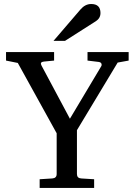

<svg xmlns="http://www.w3.org/2000/svg" viewBox="-20 -928 665 948"><path d="M476.1 -863.8Q476.1 -837.9 453.1 -823.2L300.8 -726.1H244.1L377 -880.9Q400.4 -908.2 430.2 -908.2Q476.1 -908.2 476.1 -863.8ZM615.2 -628.9 561 -619.1 359.9 -285.2V-68.8Q359.9 -48.3 380.9 -46.9L444.8 -43V0H175.8V-43L237.8 -46.9Q259.8 -48.3 259.8 -68.8V-270L67.9 -617.2L9.8 -628.9V-670.9H247.1V-628.9L196.8 -624Q175.3 -622.1 185.1 -604L325.2 -341.8L480 -601.1Q481.9 -604.5 481.9 -607.9Q481.9 -620.1 467.8 -622.1L412.1 -628.9V-670.9H615.2Z"/></svg>

Font: Ezra SIL
Style: Regular
Weight: 400
Designer: Development by SIL's NRSI team. OpenType tables by Ralph Hancock ( hancock@dircon.co.uk )
Foundry: SIL International, Version 2.51: 2007
Version: Version 2.51, 2007